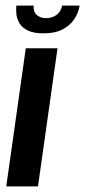

<svg xmlns="http://www.w3.org/2000/svg" viewBox="-20 -668 305 688"><path d="M2.4 0 72.4 -495H186.1L116.1 0ZM135.7 -548.5Q100.8 -548.5 80.2 -558.5Q59.5 -568.5 50.2 -584.1Q40.8 -599.7 38.8 -616.8Q36.9 -633.8 38.5 -647.9H100.5Q98.8 -625.4 112 -614.2Q125.3 -603 144.8 -603Q165.6 -603 181.5 -613.7Q197.4 -624.4 202.7 -647.9H265.3Q261.3 -622.3 246.3 -599.6Q231.2 -576.8 204.2 -562.6Q177.2 -548.5 135.7 -548.5Z"/></svg>

Font: Alumni Sans SC Thin
Style: Italic
Weight: 100
Italic angle: -8°
Designer: Robert E. Leuschke
Foundry: Robert E. Leuschke
Version: Version 1.016